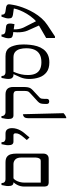

<svg xmlns="http://www.w3.org/2000/svg" viewBox="832 -1520 927 2632"><g transform="rotate(-90 1296.0 -203.5)"><path d="M107 0Q85 0 70 -13Q55 -26 55 -71V-332Q55 -360 61 -385.5Q67 -411 80 -435Q93 -459 112 -481V-504H168V-483Q153 -473 139.5 -450.5Q126 -428 117.5 -397Q109 -366 109 -332V-109H407Q427 -109 436.5 -122.5Q446 -136 449.5 -152.5Q453 -169 453 -178V-374Q453 -432 426.5 -457.5Q400 -483 362 -483H109Q86 -483 74 -500Q62 -517 62 -555Q62 -566 63 -576.5Q64 -587 67.5 -603Q71 -619 76 -647H103V-644Q103 -619 117 -605.5Q131 -592 155 -592H386Q437 -592 463 -572Q489 -552 498 -518.5Q507 -485 507 -443V-75Q507 -40 488.5 -20Q470 0 436 0Z M728 -263 693 -300 724 -336Q760 -378 772.5 -402.5Q785 -427 785 -452Q785 -466 780 -474.5Q775 -483 759 -483H671Q647 -483 634.5 -499.5Q622 -516 622 -555Q622 -566 623 -576.5Q624 -587 627.5 -603Q631 -619 636 -647H663V-643Q663 -617 677 -604.5Q691 -592 716 -592H782Q820 -592 838 -568.5Q856 -545 856 -502Q856 -472 847.5 -442.5Q839 -413 824.5 -387Q810 -361 793 -340Z M1222 7Q1206 7 1197 -1Q1188 -9 1188 -24V-56Q1188 -91 1194.5 -110.5Q1201 -130 1221 -149L1328 -247Q1342 -260 1350.5 -269.5Q1359 -279 1362.5 -294.5Q1366 -310 1366 -338V-437Q1366 -461 1353 -472Q1340 -483 1314 -483H1030Q1006 -483 993.5 -499Q981 -515 981 -555Q981 -572 984 -588.5Q987 -605 995 -647H1022V-644Q1022 -619 1037.5 -605.5Q1053 -592 1073 -592H1319Q1369 -592 1394.5 -566Q1420 -540 1420 -488V-347Q1420 -311 1416 -288Q1412 -265 1402.5 -249.5Q1393 -234 1375 -217L1277 -126Q1263 -113 1260 -96Q1257 -79 1257 -56V-24Q1257 -9 1248 -1Q1239 7 1222 7ZM992 240V-273Q992 -306 999 -322.5Q1006 -339 1022 -346L1041 -354L1047 -347L1061 204Q1050 215 1037 223.5Q1024 232 1007 240Z M1757 9Q1673 9 1623.5 -28.5Q1574 -66 1552 -129Q1530 -192 1530 -266Q1530 -331 1551.5 -384Q1573 -437 1595 -481V-499H1629V-483Q1623 -469 1612.5 -441.5Q1602 -414 1593 -374.5Q1584 -335 1584 -285Q1584 -222 1603.5 -181Q1623 -140 1662 -120Q1701 -100 1760 -100Q1825 -100 1867 -123.5Q1909 -147 1930 -193Q1951 -239 1951 -308Q1951 -353 1940.5 -393Q1930 -433 1902.5 -458Q1875 -483 1825 -483H1579Q1563 -483 1546.5 -498.5Q1530 -514 1530 -557Q1530 -571 1533 -588Q1536 -605 1544 -647H1571V-642Q1571 -617 1585 -604.5Q1599 -592 1623 -592H1842Q1884 -592 1911.5 -579.5Q1939 -567 1957 -541.5Q1975 -516 1986 -477Q1998 -437 2000.5 -401.5Q2003 -366 2003 -346Q2003 -303 1998 -254Q1993 -205 1979 -158.5Q1965 -112 1937.5 -74Q1910 -36 1866 -13.5Q1822 9 1757 9Z M2092 86V-35L2269 -137Q2317 -164 2355.5 -207.5Q2394 -251 2423 -299.5Q2452 -348 2470 -392.5Q2488 -437 2494 -468L2496 -478L2410 -490Q2385 -494 2372.5 -505.5Q2360 -517 2360 -551Q2360 -570 2365 -589Q2370 -608 2384 -647H2411V-643Q2411 -619 2422 -607.5Q2433 -596 2453 -593L2513 -584Q2534 -581 2545.5 -568Q2557 -555 2553 -532L2545 -483Q2540 -451 2526 -404.5Q2512 -358 2489.5 -305Q2467 -252 2435.5 -199Q2404 -146 2362.5 -99Q2321 -52 2270 -18L2113 86ZM2271 -115 2192 -292Q2181 -318 2175 -354Q2169 -390 2169.5 -429Q2170 -468 2176 -502L2212 -501Q2209 -476 2210.5 -447Q2212 -418 2219 -390.5Q2226 -363 2236 -342L2336 -146ZM2282 -469 2138 -490Q2111 -494 2099.5 -506Q2088 -518 2088 -548Q2088 -570 2093.5 -591.5Q2099 -613 2112 -647H2139V-643Q2139 -620 2149.5 -608Q2160 -596 2181 -593L2251 -584Q2271 -582 2280.5 -568.5Q2290 -555 2290 -530Q2290 -520 2288.5 -508Q2287 -496 2282 -469Z"/></g></svg>

Font: Noto Serif Hebrew
Style: Regular
Weight: 400
Designer: Monotype Design Team
Foundry: Monotype Imaging Inc.
Version: Version 2.003